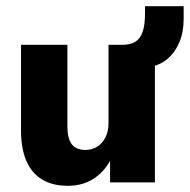

<svg xmlns="http://www.w3.org/2000/svg" viewBox="-20 -590 614 621"><path d="M199 11Q151 11 117 -9Q83 -29 65.5 -69Q48 -109 48 -168V-445H198V-182Q198 -153 205 -136Q212 -119 225.5 -112Q239 -105 256 -105Q278 -105 295 -116Q312 -127 321.5 -146.5Q331 -166 331 -193V-445H481V0H336V-86H344Q325 -42 288 -15.5Q251 11 199 11ZM461 -373 374 -429V-445Q401 -445 417 -454.5Q433 -464 441 -486Q449 -508 449 -546V-570H574V-528Q574 -486 560 -453Q546 -420 521 -399Q496 -378 461 -373Z"/></svg>

Font: Nunito Sans 12pt ExtraLight
Style: Weight 830 Width 84 Optical size 12.0 YTLC 445
Weight: 830
Width: 4
Designer: Vernon Adams
Foundry: Vernon Adams
Version: Version 3.101;gftools[0.9.27]